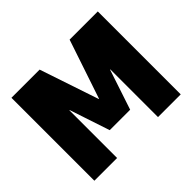

<svg xmlns="http://www.w3.org/2000/svg" viewBox="-158 -963 1195 1195"><g transform="rotate(-45 440.0 -365.0)"><path d="M60 0V-730H308L439 -340H441L572 -730H820V0H620V-420H618L530 -155H350L262 -420H260V0Z"/></g></svg>

Font: M PLUS 1 Black
Style: Regular
Weight: 900
Designer: Coji Morishita
Foundry: UNDERFOREST DESIGN
Version: Version 1.001